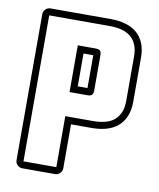

<svg xmlns="http://www.w3.org/2000/svg" viewBox="-80 -730 682 824"><g transform="rotate(10 261.5 -318.5)"><path d="M43 -636.2Q43 -648.4 52 -657.5Q61 -666.5 73.2 -666.5H336.4Q371.6 -666.5 400.4 -658.2Q429.2 -649.9 449.7 -632.8Q470.2 -615.7 481.4 -588.9Q492.7 -562 492.7 -524.9V-333Q492.7 -295.9 481.2 -269.3Q469.7 -242.7 449.2 -225.3Q428.7 -208 399.9 -200Q371.1 -191.9 336.4 -191.9H246.6V0Q246.6 12.2 237.5 21.2Q228.5 30.3 216.3 30.3H73.2Q61 30.3 52 21.2Q43 12.2 43 0ZM289.1 -357.4V-500.5H246.6V-357.4ZM73.2 0H216.3V-222.2H336.4Q364.7 -222.2 387.9 -227.8Q411.1 -233.4 427.7 -246.6Q444.3 -259.8 453.4 -281Q462.4 -302.2 462.4 -333V-524.9Q462.4 -555.7 453.4 -576.9Q444.3 -598.1 427.7 -611.3Q411.1 -624.5 387.9 -630.4Q364.7 -636.2 336.4 -636.2H73.2ZM319.3 -352.1Q319.3 -337.9 313.2 -332.5Q307.1 -327.1 293.5 -327.1H216.3V-530.8H293.5Q307.6 -530.8 313.5 -525.6Q319.3 -520.5 319.3 -505.9Z"/></g></svg>

Font: Akaash Gobhi Outlined
Style: Regular
Weight: 400
Designer: Kulbir Singh Thind, MD
Foundry: Punjab Online
Version: Version 1.200